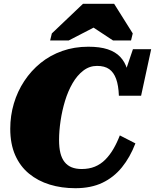

<svg xmlns="http://www.w3.org/2000/svg" viewBox="-20 -974 816 1011"><path d="M410 -84Q449 -84 479.5 -96.5Q510 -109 534 -133Q558 -157 577 -189.5Q596 -222 611 -261L693 -219Q665 -146 622 -93Q579 -40 519 -11.5Q459 17 377 17Q304 17 242 -2Q180 -21 133 -59.5Q86 -98 60 -157Q34 -216 34 -296Q34 -365 53 -429Q72 -493 108 -547.5Q144 -602 194 -642.5Q244 -683 307.5 -705.5Q371 -728 445 -728Q506 -728 547 -714.5Q588 -701 613 -674.5Q638 -648 649.5 -610Q661 -572 664 -522L618 -532L680 -715H776L723 -470H606Q604 -524 591.5 -558.5Q579 -593 555 -610Q531 -627 491 -627Q451 -627 418.5 -602Q386 -577 362 -535.5Q338 -494 322.5 -443Q307 -392 299 -338Q291 -284 291 -237Q291 -197 298 -168.5Q305 -140 320 -121Q335 -102 357.5 -93Q380 -84 410 -84ZM581 -954H417L253 -798L244 -761H342L526 -856H431L575 -761H670L679 -798Z"/></svg>

Font: Roboto Serif Black
Style: Italic
Weight: 900
Italic angle: -10°
Version: Version 1.008